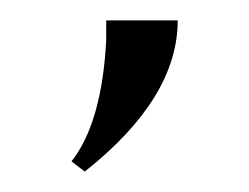

<svg xmlns="http://www.w3.org/2000/svg" viewBox="-20 -20 244 188"><path d="M154 0Q154 76 63 148L50 138Q65 119 73.5 89Q82 59 84 19V0Z"/></svg>

Font: Trochut
Style: Regular
Weight: 400
Designer: Andreu Balius
Foundry: Andreu Balius
Version: Version 1.001